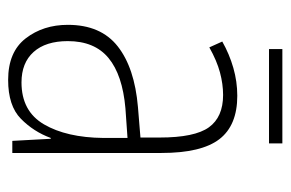

<svg xmlns="http://www.w3.org/2000/svg" viewBox="-138 -548 697 460"><g transform="rotate(90 210.0 -318.5)"><path d="M210 -539Q281 -539 314 -496Q347 -453 347 -357V0H318L313 -92H311Q296 -51 265 -20.5Q234 10 172 10Q105 10 72.5 -32Q40 -74 40 -133Q40 -212 91.5 -252.5Q143 -293 237 -301L310 -307V-353Q310 -437 285.5 -471Q261 -505 208 -505Q182 -505 154 -497.5Q126 -490 94 -472L80 -503Q110 -520 143 -529.5Q176 -539 210 -539ZM240 -271Q160 -264 119.5 -230.5Q79 -197 79 -133Q79 -80 105 -51Q131 -22 178 -22Q247 -22 278.5 -76Q310 -130 311 -218V-276ZM324 -647V-615H98V-647Z"/></g></svg>

Font: Noto Sans Telugu Condensed ExtraLight
Style: Regular
Weight: 200
Width: 3
Designer: Jelle Bosma - Monotype Design Team
Foundry: Monotype Imaging Inc.
Version: Version 2.005; ttfautohint (v1.8.4.7-5d5b)